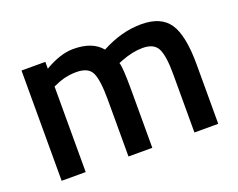

<svg xmlns="http://www.w3.org/2000/svg" viewBox="-88 -665 1014 818"><g transform="rotate(-20 419.0 -255.5)"><path d="M175 0H66V-500H174V-469Q245 -511 304 -511Q391 -511 431 -462Q522 -511 612 -511Q702 -511 739 -455.5Q776 -400 776 -268V0H668V-265Q668 -346 651.5 -380Q635 -414 583 -414Q538 -414 486 -394L469 -387Q477 -367 477 -259V0H369V-257Q369 -346 353 -380Q337 -414 283 -414Q233 -414 190 -394L175 -388Z"/></g></svg>

Font: TitilliumWebSemiBold
Style: Bold
Weight: 600
Version: Version 1.001;PS 57.000;hotconv 1.0.70;makeotf.lib2.5.55311